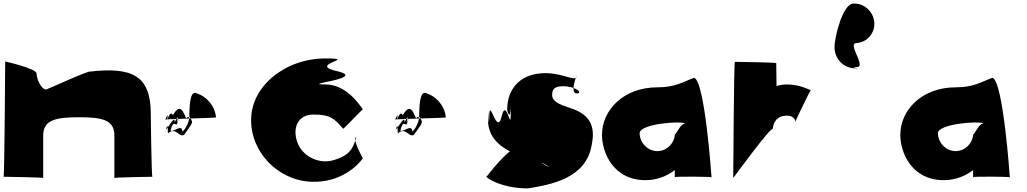

<svg xmlns="http://www.w3.org/2000/svg" viewBox="-83 -986 5729 1071"><path d="M158 7V-230C158 -316 225 -332 358 -332C491 -332 555 -316 555 -230V7C555 3 767 0 767 0C762 0 758 -352 758 -352C758 -567 652 -614 412 -586C331 -558 247 -516 175 -487C145 -487 121 -548 121 -576C121 -604 -54 -643 -54 -643C-54 -643 -58 0 -63 0C-63 0 158 3 158 7Z M1122 -331C1119 -328 835 -322 839 -319C864 -374 847 -316 850 -318C871 -377 881 -343 881 -343C927 -421 942 -350 956 -326C991 -361 961 -268 934 -252C933 -298 888 -248 868 -257C883 -319 896 -286 903 -292C927 -353 906 -300 903 -304C921 -367 894 -306 891 -304C895 -349 858 -277 842 -262C858 -316 850 -248 855 -243C900 -280 914 -217 944 -234C1002 -314 993 -301 973 -336C974 -430 983 -484 1018 -464C1062 -450 1115 -403 1122 -331Z M1941 -376C1919 -407 1846 -515 1733 -515C1583 -515 1960 -547 1806 -587C1616 -627 1927 -660 1733 -660C1503 -660 1318 -501 1318 -320C1314 -139 1468 23 1658 28C1819 33 1915 -65 1941 -103C1941 -103 1877 -219 1905 -219C1889 -181 1886 -125 1785 -95C1700 -65 1603 -113 1575 -194C1547 -275 1580 -347 1665 -347C1755 -347 1779 -329 1831 -268C1831 -263 1937 -376 1941 -376Z M2404 -331C2401 -328 2117 -322 2121 -319C2146 -374 2129 -316 2132 -318C2153 -377 2163 -343 2163 -343C2209 -421 2224 -350 2238 -326C2273 -361 2243 -268 2216 -252C2215 -298 2170 -248 2150 -257C2165 -319 2178 -286 2185 -292C2209 -353 2188 -300 2185 -304C2203 -367 2176 -306 2173 -304C2177 -349 2140 -277 2124 -262C2140 -316 2132 -248 2137 -243C2182 -280 2196 -217 2226 -234C2284 -314 2275 -301 2255 -336C2256 -430 2265 -484 2300 -464C2344 -450 2397 -403 2404 -331Z M2959 -578C2831 -578 2746 -503 2746 -372C2771 -276 2766 -487 2766 -355C2766 -237 2741 -459 2713 -328C2685 -232 2646 -459 2646 -328C2642 -232 2639 -455 2639 -319C2639 -218 2707 -168 2776 -134C2848 -96 2946 -93 2986 -47C3026 -5 3021 -8 2990 -47C2919 -87 2809 -156 2791 -156C2751 -156 2634 -4 2634 -4C2609 -4 2706 65 2861 65C2992 44 3190 8 3218 -181C3246 -312 3175 -360 3090 -386C3039 -404 2997 -418 2997 -457C2997 -492 3014 -505 3059 -505C3127 -505 3174 -465 3134 -465C3094 -465 3133 -564 3133 -564C3133 -524 3064 -578 2959 -578Z M3886 3C3886 3 3849 -536 3789 -552C3725 -529 3685 -499 3585 -499C3397 -499 3275 -374 3275 -233C3275 -138 3336 19 3518 19C3579 19 3635 -2 3681 -37V2C3681 -2 3886 -1 3886 3ZM3485 -243C3485 -296 3718 -313 3739 -297C3708 -297 3682 -215 3682 -243C3682 -190 3638 -143 3584 -143C3530 -143 3485 -190 3485 -243Z M4007 7C4007 7 4228 -295 4228 -265C4228 -252 4220 -341 4307 -341C4353 -341 4354 -306 4354 -306C4350 -306 4440 -489 4440 -484C4440 -479 4386 -515 4307 -515C4181 -515 4139 -404 4179 -404C4219 -404 4246 -436 4249 -476L4247 -634C4247 -638 4021 -641 4016 -641C4011 -641 4007 3 4007 7Z M4572 -722C4572 -658 4623 -605 4686 -605C4749 -605 4638 -608 4696 -612C4754 -612 4638 -746 4696 -746C4754 -750 4799 -802 4794 -862C4789 -922 4735 -970 4677 -966C4619 -966 4572 -782 4572 -722Z M5550 3C5550 3 5513 -536 5453 -552C5389 -529 5349 -499 5249 -499C5061 -499 4939 -374 4939 -233C4939 -138 5000 19 5182 19C5243 19 5299 -2 5345 -37V2C5345 -2 5550 -1 5550 3ZM5149 -243C5149 -296 5382 -313 5403 -297C5372 -297 5346 -215 5346 -243C5346 -190 5302 -143 5248 -143C5194 -143 5149 -190 5149 -243Z"/></svg>

Font: PlasticEraser
Style: Regular
Weight: 400
Foundry: Cannot Into Space Fonts
Version: Version 0.43